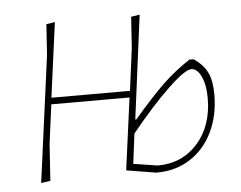

<svg xmlns="http://www.w3.org/2000/svg" viewBox="-41 -504 697 555"><g transform="rotate(-5 308.0 -226.0)"><path d="M578 -208Q578 -146 554.5 -98Q531 -50 489 -23.5Q447 3 394 3H390L305 -11L333 -220H106L91 -106L84 0L57 4L106 -362L112 -452L137 -456L108 -239H336L352 -362L358 -452L383 -456L344 -155H347Q401 -218 436.5 -252Q472 -286 515 -314H527Q555 -295 566.5 -271Q578 -247 578 -208ZM558 -199Q558 -237 546.5 -261.5Q535 -286 518 -286Q499 -286 448.5 -237.5Q398 -189 338 -115L327 -28L397 -17Q468 -17 513 -67.5Q558 -118 558 -199Z"/></g></svg>

Font: Luna Sans Thin
Style: Italic
Weight: 250
Italic angle: -7°
Designer: Juan Pablo del Peral
Foundry: Huerta Tipografica
Version: Version 2.001; ttfautohint (v1.5)